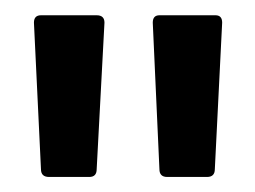

<svg xmlns="http://www.w3.org/2000/svg" viewBox="-20 -716 337 254"><path d="M98.1 -481.9H44.9Q34.2 -481.9 34.2 -492.2L24.9 -686Q24.9 -695.8 34.2 -695.8H107.9Q118.2 -695.8 118.2 -686L107.9 -492.2Q107.9 -481.9 98.1 -481.9ZM253.9 -481.9H201.2Q190.9 -481.9 190.9 -492.2L182.1 -686Q182.1 -695.8 190.9 -695.8H265.1Q273.9 -695.8 273.9 -686L264.2 -492.2Q264.2 -481.9 253.9 -481.9Z"/></svg>

Font: Gruenseis Font Medium
Style: Regular
Weight: 500
Designer: Jeremy Tribby
Foundry: Tribby Type
Version: Version 1.408;Glyphs 3.1.2 (3151)